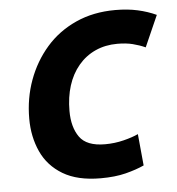

<svg xmlns="http://www.w3.org/2000/svg" viewBox="-45 -580 586 636"><g transform="rotate(-5 248.5 -262.5)"><path d="M265 13Q188 13 139.5 -16Q91 -45 68.5 -94.5Q46 -144 46 -204Q46 -272 68 -332Q90 -392 130.5 -438.5Q171 -485 229.5 -511.5Q288 -538 361 -538Q402 -538 435.5 -530.5Q469 -523 497 -510L451 -406Q431 -415 409 -420.5Q387 -426 358 -426Q318 -426 285 -411Q252 -396 228.5 -368Q205 -340 193 -302Q181 -264 181 -218Q181 -164 204.5 -131Q228 -98 289 -98Q321 -98 351 -105.5Q381 -113 400 -122L410 -17Q384 -5 348.5 4Q313 13 265 13Z"/></g></svg>

Font: Ubuntu Sans
Style: Bold Italic
Weight: 700
Italic angle: -13.5°
Designer: Dalton Maag Ltd
Foundry: Dalton Maag Ltd
Version: Version 1.006